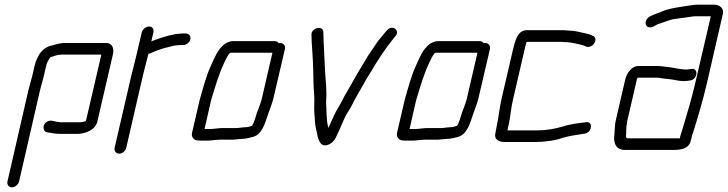

<svg xmlns="http://www.w3.org/2000/svg" viewBox="-20 -615 3131 826"><path d="M62 166 152 -226C155 -240 165 -272 168 -286L180 -337C182 -347 188 -354 192 -362C192 -363 194 -365 196 -367C196 -368 196 -368 197 -369C213 -373 225 -380 244 -380H416L350 -96C346 -91 334 -90 326 -89H240C236 -90 231 -90 224 -91C211 -94 197 -100 183 -92C161 -80 163 -50 182 -46C199 -43 219 -39 239 -39H316C351 -41 391 -57 399 -93L466 -382C472 -408 461 -430 439 -430H253C229 -428 212 -421 191 -416C172 -409 154 -392 145 -374C140 -362 133 -352 130 -337L118 -285C115 -273 105 -239 102 -226L12 166C9 179 18 191 31 191C44 191 59 179 62 166Z M590 -476 566 -374C561 -351 552 -319 546 -294L473 21C470 34 479 46 493 46C507 46 520 34 523 21L596 -295C602 -319 611 -353 616 -374L619 -384C623 -384 627 -385 630 -387C652 -397 681 -408 707 -413C718 -416 731 -420 742 -420C747 -421 752 -421 758 -421H768C781 -421 796 -433 799 -446C802 -459 793 -471 780 -471H770C763 -471 757 -471 752 -470C745 -470 737 -469 729 -467C696 -461 661 -449 631 -437L640 -476C643 -489 636 -501 622 -501C608 -501 593 -489 590 -476Z M830 -11C835 -10 841 -10 850 -10H873C888 -10 909 -14 924 -14H981C991 -14 1006 -17 1017 -17C1022 -18 1027 -18 1031 -18C1041 -19 1058 -23 1068 -26C1106 -36 1119 -80 1133 -123L1141 -145C1147 -162 1149 -166 1155 -187L1206 -405C1209 -418 1199 -430 1186 -430C1184 -430 1182 -430 1179 -429C1175 -435 1170 -438 1162 -438H981C971 -438 960 -434 947 -426C917 -404 902 -365 885 -327C866 -285 853 -234 839 -185L806 -43C802 -27 814 -11 830 -11ZM993 -64H934C920 -64 899 -60 885 -60H860L888 -183C906 -242 922 -299 946 -348C950 -356 964 -388 972 -388H1152L1106 -189C1101 -170 1099 -168 1093 -150L1085 -129C1079 -111 1074 -88 1064 -74C1058 -72 1047 -68 1041 -68C1026 -68 1008 -64 993 -64Z M1320 -464C1321 -421 1324 -397 1326 -354C1329 -303 1327 -250 1332 -201C1333 -182 1331 -153 1332 -135L1334 -107C1334 -91 1338 -63 1342 -50C1347 -25 1354 26 1396 6C1424 -7 1429 -36 1445 -67C1455 -89 1465 -117 1478 -135C1494 -159 1501 -179 1516 -204C1529 -227 1544 -254 1557 -276L1573 -302C1604 -354 1635 -403 1671 -447L1681 -459C1704 -486 1665 -511 1644 -484L1634 -472C1621 -457 1618 -452 1606 -438C1592 -418 1578 -397 1564 -376C1540 -336 1518 -301 1495 -259C1483 -236 1462 -205 1452 -182C1440 -159 1427 -141 1416 -116C1409 -99 1400 -82 1393 -65C1388 -77 1386 -104 1385 -120L1384 -150C1383 -159 1383 -169 1383 -181C1387 -231 1380 -270 1378 -318C1376 -372 1372 -424 1371 -476C1372 -508 1317 -496 1320 -464Z M1712 -11C1717 -10 1723 -10 1732 -10H1755C1770 -10 1791 -14 1806 -14H1863C1873 -14 1888 -17 1899 -17C1904 -18 1909 -18 1913 -18C1923 -19 1940 -23 1950 -26C1988 -36 2001 -80 2015 -123L2023 -145C2029 -162 2031 -166 2037 -187L2088 -405C2091 -418 2081 -430 2068 -430C2066 -430 2064 -430 2061 -429C2057 -435 2052 -438 2044 -438H1863C1853 -438 1842 -434 1829 -426C1799 -404 1784 -365 1767 -327C1748 -285 1735 -234 1721 -185L1688 -43C1684 -27 1696 -11 1712 -11ZM1875 -64H1816C1802 -64 1781 -60 1767 -60H1742L1770 -183C1788 -242 1804 -299 1828 -348C1832 -356 1846 -388 1854 -388H2034L1988 -189C1983 -170 1981 -168 1975 -150L1967 -129C1961 -111 1956 -88 1946 -74C1940 -72 1929 -68 1923 -68C1908 -68 1890 -64 1875 -64Z M2186 -398 2137 -187C2128 -147 2126 -114 2118 -78C2115 -66 2114 -53 2111 -41C2105 -15 2126 -4 2153 -4H2279C2324 -4 2368 -10 2404 -23C2425 -29 2454 -34 2476 -37L2488 -39L2496 -40C2528 -46 2533 -95 2500 -89C2468 -85 2430 -81 2399 -70C2367 -61 2330 -54 2290 -54H2163L2165 -62C2165 -67 2167 -72 2168 -77C2177 -115 2177 -145 2187 -187L2236 -398C2238 -407 2240 -418 2244 -429C2245 -433 2245 -435 2246 -435H2388C2394 -435 2399 -435 2404 -434C2423 -434 2438 -432 2455 -428C2467 -426 2467 -425 2477 -423C2484 -422 2489 -420 2494 -418L2503 -414C2510 -412 2515 -413 2522 -416C2544 -426 2549 -455 2530 -461L2521 -465C2515 -468 2508 -470 2500 -471C2475 -477 2448 -484 2418 -484C2413 -485 2408 -485 2401 -485H2245C2207 -485 2196 -440 2186 -398Z M2670 -274 2630 -101C2623 -71 2625 -46 2622 -20C2623 7 2633 30 2668 30H2878C2911 30 2944 24 2951 -8C2954 -15 2955 -21 2956 -27C2957 -32 2959 -39 2962 -46C2982 -109 3004 -183 3020 -252L3090 -556C3095 -578 3077 -595 3052 -595H2982C2970 -595 2955 -592 2944 -591C2909 -585 2875 -582 2842 -571C2818 -561 2797 -555 2775 -544C2753 -531 2751 -503 2771 -498C2785 -494 2799 -506 2810 -511C2835 -518 2860 -531 2887 -534C2905 -536 2920 -539 2939 -541C2950 -542 2960 -545 2971 -545H3038L2970 -253C2956 -194 2937 -128 2921 -76L2913 -50C2910 -41 2908 -34 2906 -27L2905 -20H2680C2674 -20 2673 -26 2673 -30C2675 -47 2673 -66 2677 -84C2677 -90 2679 -96 2680 -101L2720 -274C2721 -277 2722 -279 2723 -281H2800C2806 -281 2812 -281 2817 -280L2835 -277C2842 -276 2848 -276 2856 -275C2878 -273 2899 -266 2922 -266C2933 -266 2941 -268 2950 -269C2971 -271 2984 -301 2971 -314C2962 -323 2949 -316 2933 -316C2905 -316 2879 -324 2852 -327L2834 -329C2826 -330 2818 -331 2811 -331H2725C2700 -331 2677 -303 2670 -274Z"/></svg>

Font: Electronic
Style: BookIt
Weight: 400
Version: Version 1.011